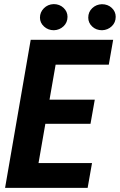

<svg xmlns="http://www.w3.org/2000/svg" viewBox="-20 -902 576 922"><path d="M414.6 -307.6H197.8L165 -119.1H421.9L400.9 0H4.4L127.4 -710.9H523.4L502.4 -591.3H247.1L217.8 -423.3H435.1ZM171.9 -817.4Q171.9 -843.3 190.7 -862.3Q209.5 -881.3 237.8 -882.3Q266.1 -882.3 285.2 -864.3Q304.2 -846.2 304.2 -821.3Q304.2 -793.9 285.2 -775.9Q266.1 -757.8 238.8 -756.8Q210.9 -756.8 191.4 -774.7Q171.9 -792.5 171.9 -817.4ZM403.8 -817.4Q403.8 -844.7 422.9 -862.8Q441.9 -880.9 469.2 -881.8Q498 -881.8 516.8 -864Q535.6 -846.2 535.6 -821.3Q535.6 -793.9 516.6 -775.9Q497.6 -757.8 470.2 -756.8Q441.4 -756.8 422.6 -774.7Q403.8 -792.5 403.8 -817.4Z"/></svg>

Font: TypoPRO Roboto
Style: Bold Italic
Weight: 700
Italic angle: -12°
Designer: Google
Version: Version 2.136; 2016